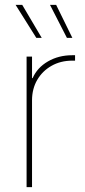

<svg xmlns="http://www.w3.org/2000/svg" viewBox="-20 -773 352 793"><path d="M89.8 0V-539.1H112.3V-450.2H114.7Q133.8 -493.7 178 -519.3Q222.2 -544.9 278.3 -544.9Q282.7 -544.9 284.2 -544.9Q285.6 -544.9 290 -544.9V-522.5Q287.6 -522.5 285.2 -522.5Q282.7 -522.5 278.3 -522.5Q230.5 -522.5 192.9 -501.2Q155.3 -480 133.8 -443.1Q112.3 -406.2 112.3 -358.4V0ZM256.3 -616.7 186.5 -752.9H211.9L278.8 -616.7ZM129.9 -616.7 44.4 -752.9H71.8L152.3 -616.7Z"/></svg>

Font: Inter 18pt Thin
Style: Regular
Weight: 250
Designer: Rasmus Andersson
Foundry: rsms
Version: Version 4.001;git-66647c0bb